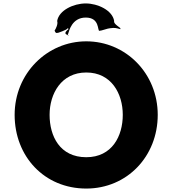

<svg xmlns="http://www.w3.org/2000/svg" viewBox="-20 -1080 1001 1115"><path d="M65 -413C65 -172 237 15 481 15C718 15 896 -172 896 -413C896 -654 710 -840 481 -840C254 -840 65 -654 65 -413ZM268 -413C268 -536 336 -659 481 -659C627 -659 693 -536 693 -413C693 -290 631 -167 481 -167C327 -167 268 -290 268 -413ZM377 -888C381 -898 397 -978 478 -978C560 -978 545 -901 557 -901C569 -901 607 -916 619 -916C648 -920 654 -917 678 -911C690 -911 668 -914 680 -914C680 -920 637 -941 643 -958C633 -1020 548 -1060 478 -1060C407 -1060 322 -1020 312 -958C318 -941 305 -914 297 -902C303 -890 303 -886 319 -890C346 -900 387 -912 376 -931C366 -939 377 -937 361 -937C357 -934 378 -920 377 -910C349 -888 360 -880 376 -876C382 -874 368 -864 377 -888Z"/></svg>

Font: Hussar Przerywany
Style: Regular
Weight: 400
Foundry: Cannot Into Space Fonts
Version: Version 0.982